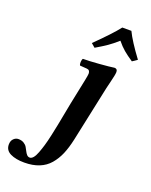

<svg xmlns="http://www.w3.org/2000/svg" viewBox="-273 -737 811 1029"><g transform="rotate(20 132.5 -223.0)"><path d="M272.9 -318.8 205.1 0Q194.3 49.3 179 85.4Q163.6 121.6 139.4 149.9Q115.2 178.2 79.1 192.6Q43 207 -4.9 207Q-53.7 207 -84.5 191.9Q-115.2 176.8 -115.2 144Q-115.2 123 -103.3 111.1Q-91.3 99.1 -76.2 99.1Q-58.1 99.1 -45.4 106.7Q-32.7 114.3 -26.4 125Q-20 135.7 -14.9 146.2Q-9.8 156.7 -2.9 164.3Q3.9 171.9 14.2 171.9Q23.9 171.9 33.4 160.9Q43 149.9 51.5 127.2Q60.1 104.5 67.1 80.8Q74.2 57.1 82.3 20.3Q90.3 -16.6 95.7 -43.5Q101.1 -70.3 108.9 -112.1Q116.7 -153.8 121.1 -175.8L150.9 -319.8Q157.2 -350.6 157.2 -358.9Q157.2 -379.4 139.2 -380.9L99.1 -383.8Q94.7 -390.1 95.5 -403.6Q96.2 -417 101.1 -422.9Q134.8 -422.9 193.4 -427.5Q252 -432.1 276.9 -436Q293.9 -436 293.9 -418Q293.9 -410.2 291 -395.5Q288.1 -380.9 282 -356.2Q275.9 -331.5 272.9 -318.8ZM242.2 -652.8H293.9Q318.4 -601.6 379.9 -519L352.1 -500Q319.8 -521.5 298.8 -539.3Q277.8 -557.1 256.8 -583Q226.6 -556.2 202.4 -539.6Q178.2 -522.9 139.2 -500L117.2 -519Q204.6 -604.5 242.2 -652.8Z"/></g></svg>

Font: Common Serif
Style: Bold Italic
Weight: 700
Italic angle: -12°
Designer: Philipp H. Poll, Khaled Hosny
Foundry: Stefan Peev, Context Ltd.
Version: Version 1.026